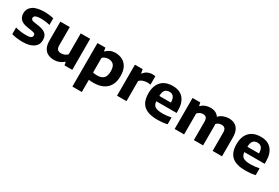

<svg xmlns="http://www.w3.org/2000/svg" viewBox="74 -1634 4262 2932"><g transform="rotate(30 2205.0 -168.0)"><path d="M241 10.5Q189.5 10.5 140.5 4.2Q91.5 -2 49.5 -14.5V-131.5Q138.5 -106 239 -106Q298.5 -106 322 -120Q345.5 -134 345.5 -159.5Q345.5 -179 334.2 -189.5Q323 -200 292.5 -205.5L194.5 -221Q109.5 -234.5 72.8 -274.2Q36 -314 36 -379Q36 -458.5 102.8 -507Q169.5 -555.5 311.5 -555.5Q354 -555.5 396.2 -550.5Q438.5 -545.5 470.5 -536.5V-419.5Q437 -428.5 396.2 -434Q355.5 -439.5 314.5 -439.5Q265 -439.5 238.5 -432Q212 -424.5 202 -412Q192 -399.5 192 -384.5Q192 -367.5 203 -356.5Q214 -345.5 244 -340L342 -324.5Q420 -312 460.5 -276.2Q501 -240.5 501 -166.5Q501 -84 434 -36.8Q367 10.5 241 10.5Z M796 9Q735.5 9 689 -13.5Q642.5 -36 616.2 -85.8Q590 -135.5 590 -216V-547H756V-226.5Q756 -173 778.5 -152.5Q801 -132 839 -132Q868.5 -132 898.5 -143.8Q928.5 -155.5 949.5 -178.5V-547H1115.5V0H979L968 -54H961.5Q892 9 796 9Z M1244.5 220V-547H1384L1393.5 -489H1401Q1428.5 -519.5 1468.8 -537.5Q1509 -555.5 1560.5 -555.5Q1626 -555.5 1681 -528Q1736 -500.5 1769 -440.8Q1802 -381 1802 -284.5Q1802 -142 1721.5 -66Q1641 10 1491.5 10Q1470 10 1449.2 8.5Q1428.5 7 1411 5V220ZM1486 -115.5Q1561.5 -115.5 1598.8 -152.8Q1636 -190 1636 -272.5Q1636 -357.5 1602 -389.8Q1568 -422 1514 -422Q1486 -422 1458.5 -412.5Q1431 -403 1411 -381.5V-123Q1426 -119.5 1445.8 -117.5Q1465.5 -115.5 1486 -115.5Z M1905 0V-547H2041L2054 -479H2061.5Q2086.5 -517 2126.8 -535.8Q2167 -554.5 2214.5 -554.5Q2228 -554.5 2240.2 -553.2Q2252.5 -552 2263 -550.5V-402Q2249.5 -404.5 2234.2 -405.5Q2219 -406.5 2205 -406.5Q2169.5 -406.5 2131.8 -393.8Q2094 -381 2071.5 -354.5V0Z M2621 10.5Q2457 10.5 2379.2 -57.5Q2301.5 -125.5 2301.5 -273Q2301.5 -407.5 2371.5 -481.5Q2441.5 -555.5 2571.5 -555.5Q2695.5 -555.5 2760 -480.8Q2824.5 -406 2824.5 -267.5V-226.5H2466.5Q2470.5 -164 2509.5 -137.8Q2548.5 -111.5 2645.5 -111.5Q2679 -111.5 2716.8 -116.2Q2754.5 -121 2792 -128.5V-8Q2745 2 2703 6.2Q2661 10.5 2621 10.5ZM2569 -452.5Q2520 -452.5 2493.8 -422Q2467.5 -391.5 2466 -320H2670Q2668.5 -391 2643.2 -421.8Q2618 -452.5 2569 -452.5Z M2921 0V-547H3057.5L3068.5 -492.5H3076.5Q3138.5 -555.5 3238 -555.5Q3285 -555.5 3323 -538.5Q3361 -521.5 3386 -484Q3425.5 -523 3471 -539.2Q3516.5 -555.5 3561 -555.5Q3618 -555.5 3662 -533Q3706 -510.5 3731 -460.5Q3756 -410.5 3756 -329.5V0H3590.5V-320.5Q3590.5 -374 3569 -394.5Q3547.5 -415 3513 -415Q3486.5 -415 3462.5 -405.8Q3438.5 -396.5 3420.5 -376.5Q3422.5 -356 3422.5 -333.5V0H3260V-320.5Q3260 -374 3240.2 -394.5Q3220.5 -415 3185.5 -415Q3157.5 -415 3131.2 -403Q3105 -391 3087.5 -367.5V0Z M4174 10.5Q4010 10.5 3932.2 -57.5Q3854.5 -125.5 3854.5 -273Q3854.5 -407.5 3924.5 -481.5Q3994.5 -555.5 4124.5 -555.5Q4248.5 -555.5 4313 -480.8Q4377.5 -406 4377.5 -267.5V-226.5H4019.5Q4023.5 -164 4062.5 -137.8Q4101.5 -111.5 4198.5 -111.5Q4232 -111.5 4269.8 -116.2Q4307.5 -121 4345 -128.5V-8Q4298 2 4256 6.2Q4214 10.5 4174 10.5ZM4122 -452.5Q4073 -452.5 4046.8 -422Q4020.5 -391.5 4019 -320H4223Q4221.5 -391 4196.2 -421.8Q4171 -452.5 4122 -452.5Z"/></g></svg>

Font: Encode Sans SmExp
Style: Bold
Weight: 700
Width: 6
Designer: Multiple Designers
Foundry: Impallari Type
Version: Version 3.002; ttfautohint (v1.8.3) -l 8 -r 50 -G 200 -x 14 